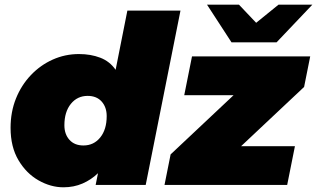

<svg xmlns="http://www.w3.org/2000/svg" viewBox="-20 -787 1349 817"><path d="M250 10Q196 10 144 -19.5Q92 -49 58.5 -105.5Q25 -162 25 -243Q25 -311 48 -368Q71 -425 111.5 -467.5Q152 -510 204.5 -533.5Q257 -557 316 -557Q366 -557 406.5 -541.5Q447 -526 472 -490L522 -742H748L600 0H387L397 -50Q368 -22 331 -6Q294 10 250 10ZM335 -168Q379 -168 406.5 -202Q434 -236 434 -293Q434 -331 412.5 -355Q391 -379 353 -379Q309 -379 281.5 -345Q254 -311 254 -254Q254 -216 275.5 -192Q297 -168 335 -168ZM680 0 706 -130 974 -382H764L797 -547H1300L1274 -417L1006 -165H1235L1202 0ZM965 -607 861 -767H997L1070 -690L1165 -767H1309L1157 -607Z"/></svg>

Font: Montserrat Black
Style: Italic
Weight: 900
Italic angle: -11.3°
Designer: Julieta Ulanovsky
Foundry: Julieta Ulanovsky
Version: Version 9.000; ttfautohint (v1.8.4.7-5d5b)